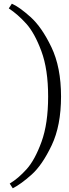

<svg xmlns="http://www.w3.org/2000/svg" viewBox="-20 -778 375 1038"><path d="M240.2 -256.2Q240.2 -402.9 203.7 -501.4Q167.1 -600 121.6 -650.3Q76.1 -700.6 27.5 -732.6L44 -758Q84 -740.8 145 -686.1Q206 -631.5 258 -522.9Q310 -414.2 310 -256.2Q310 -98.6 259.2 7.9Q208.5 114.4 151.1 165.8Q93.8 217.1 49 240L32.5 214.5Q78.6 186.8 123.7 136.8Q168.8 86.8 204.5 -11.5Q240.2 -109.8 240.2 -256.2Z"/></svg>

Font: Didactic
Style: Regular
Weight: 400
Designer: Tyler Finck
Foundry: Etcetera Type Co
Version: Version 3.007;FEAKit 1.0